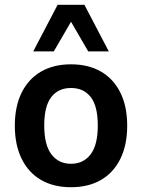

<svg xmlns="http://www.w3.org/2000/svg" viewBox="-20 -773 594 803"><path d="M277 10Q204 10 151.5 -20.5Q99 -51 70.5 -109Q42 -167 42 -247Q42 -328 70.5 -385.5Q99 -443 151.5 -473.5Q204 -504 277 -504Q350 -504 402.5 -473.5Q455 -443 483.5 -385.5Q512 -328 512 -247Q512 -167 483.5 -109Q455 -51 402.5 -20.5Q350 10 277 10ZM277 -88Q329 -88 359 -127.5Q389 -167 389 -248Q389 -329 359.5 -367Q330 -405 277 -405Q224 -405 194.5 -367Q165 -329 165 -248Q165 -167 195 -127.5Q225 -88 277 -88ZM119 -558 221 -753H333L435 -558H349L277 -682L205 -558Z"/></svg>

Font: Nunito Sans 10pt SemiCondensed
Style: Bold
Weight: 700
Width: 4
Designer: Vernon Adams
Foundry: Vernon Adams
Version: Version 3.101;gftools[0.9.27]